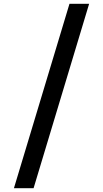

<svg xmlns="http://www.w3.org/2000/svg" viewBox="-20 -843 540 1006"><path d="M53 143 344 -823H447L156 143Z"/></svg>

Font: Iosevka Term Semibold
Style: Regular
Weight: 600
Monospace: yes
Designer: Belleve Invis
Foundry: Belleve Invis
Version: Version 31.4.0